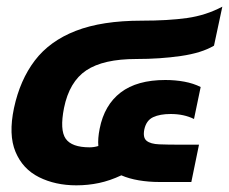

<svg xmlns="http://www.w3.org/2000/svg" viewBox="-20 -546 687 576"><path d="M209 10Q146 10 97 -14.5Q48 -39 26.5 -90.5Q5 -142 22 -222Q40 -306 84.5 -364.5Q129 -423 207.5 -453.5Q286 -484 405 -484Q485 -484 541.5 -492Q598 -500 647 -526L622 -409Q585 -387 522.5 -378Q460 -369 389 -369Q290 -369 239 -335Q188 -301 172 -222Q159 -156 177 -130Q195 -104 249 -104Q262 -104 275 -108Q274 -119 275 -132Q276 -145 279 -160Q293 -231 342 -268.5Q391 -306 476 -306Q506 -306 533 -301Q560 -296 582 -285L562 -189Q532 -204 492 -204Q460 -204 439.5 -194.5Q419 -185 413 -158Q408 -133 420 -123.5Q432 -114 457.5 -113Q483 -112 515 -112H577L554 0H459Q426 0 396.5 -5Q367 -10 344 -20Q310 -4 277 3Q244 10 209 10Z"/></svg>

Font: Kanit SemiBold
Style: Italic
Weight: 600
Italic angle: -12°
Designer: Katatrad Team
Foundry: CadsonDemak
Version: Version 2.000; ttfautohint (v1.8.3)